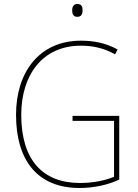

<svg xmlns="http://www.w3.org/2000/svg" viewBox="-20 -928 687 958"><path d="M366 -908C346 -908 340 -892 340 -876C340 -859 346 -844 365 -844C386 -844 392 -858 392 -877C392 -893 388 -908 366 -908ZM342 -350V-325H549V-46C503 -27 444 -15 379 -15C193 -15 86 -130 86 -355C86 -555 193 -700 383 -700C439 -700 495 -690 554 -657L567 -681C509 -713 449 -725 384 -725C177 -725 60 -569 60 -355C60 -129 166 10 377 10C444 10 516 -4 575 -32V-350Z"/></svg>

Font: Noto Sans Ethiopic SemiCondensed Thin
Style: Regular
Weight: 100
Width: 4
Designer: Monotype Design Team
Foundry: Monotype Imaging Inc.
Version: Version 2.102